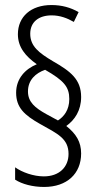

<svg xmlns="http://www.w3.org/2000/svg" viewBox="-20 -780 390 762"><path d="M44 -412C44 -353 77 -323 139 -288C209 -249 252 -230 252 -169C252 -117 215 -80 154 -80C113 -80 68 -96 40 -116V-67C68 -49 110 -38 155 -38C246 -38 302 -91 302 -171C302 -217 282 -249 243 -280C277 -304 302 -342 302 -395C302 -465 260 -497 190 -537C135 -570 100 -596 100 -646C100 -693 134 -719 185 -719C218 -719 247 -708 273 -693L292 -732C260 -750 226 -760 184 -760C103 -760 51 -714 51 -644C51 -593 81 -557 126 -525C80 -506 44 -468 44 -412ZM91 -417C91 -463 122 -490 159 -503C234 -460 255 -435 255 -387C255 -344 234 -317 210 -302L164 -327C119 -352 91 -375 91 -417Z"/></svg>

Font: Noto Sans Kannada ExtraCondensed Light
Style: Regular
Weight: 300
Width: 2
Designer: Jelle Bosma - Monotype Design Team
Foundry: Monotype Imaging Inc.
Version: Version 2.005